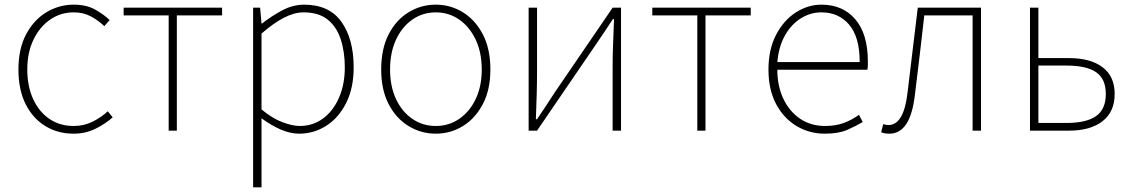

<svg xmlns="http://www.w3.org/2000/svg" viewBox="-20 -560 4848 823"><path d="M295 13Q228 13 174.5 -19.5Q121 -52 90 -113.5Q59 -175 59 -262Q59 -351 92 -413Q125 -475 179 -507.5Q233 -540 296 -540Q350 -540 387 -519.5Q424 -499 450 -474L427 -448Q401 -473 369 -490Q337 -507 296 -507Q240 -507 195 -476Q150 -445 123.5 -390Q97 -335 97 -262Q97 -190 122 -135.5Q147 -81 191.5 -50.5Q236 -20 296 -20Q340 -20 377 -38.5Q414 -57 442 -83L463 -57Q430 -28 388 -7.5Q346 13 295 13Z M703 0V-494H510V-527H932V-494H738V0Z M1065 243V-527H1095L1101 -459H1103Q1142 -490 1188.5 -515Q1235 -540 1284 -540Q1391 -540 1443.5 -466.5Q1496 -393 1496 -271Q1496 -182 1463.5 -118Q1431 -54 1378 -20.5Q1325 13 1262 13Q1225 13 1184 -4.5Q1143 -22 1101 -53V46V243ZM1265 -20Q1321 -20 1364.5 -52Q1408 -84 1433 -141Q1458 -198 1458 -271Q1458 -338 1440.5 -391.5Q1423 -445 1384.5 -476Q1346 -507 1281 -507Q1241 -507 1196 -483.5Q1151 -460 1101 -416V-91Q1148 -52 1191 -36Q1234 -20 1265 -20Z M1848 13Q1785 13 1731.5 -19.5Q1678 -52 1646 -113.5Q1614 -175 1614 -262Q1614 -351 1646 -413Q1678 -475 1731.5 -507.5Q1785 -540 1848 -540Q1911 -540 1964 -507.5Q2017 -475 2049.5 -413Q2082 -351 2082 -262Q2082 -175 2049.5 -113.5Q2017 -52 1964 -19.5Q1911 13 1848 13ZM1848 -20Q1904 -20 1948.5 -50.5Q1993 -81 2019 -135.5Q2045 -190 2045 -262Q2045 -335 2019 -390Q1993 -445 1948.5 -476Q1904 -507 1848 -507Q1792 -507 1747.5 -476Q1703 -445 1677.5 -390Q1652 -335 1652 -262Q1652 -190 1677.5 -135.5Q1703 -81 1747.5 -50.5Q1792 -20 1848 -20Z M2246 0V-527H2282V-249Q2282 -206 2280.5 -154Q2279 -102 2277 -49H2282Q2299 -74 2320.5 -106.5Q2342 -139 2358 -164L2606 -527H2642V0H2606V-277Q2606 -321 2608 -373Q2610 -425 2612 -478H2607Q2591 -453 2569 -420.5Q2547 -388 2530 -363L2282 0Z M2969 0V-494H2776V-527H3198V-494H3004V0Z M3515 13Q3449 13 3394 -20Q3339 -53 3306.5 -114.5Q3274 -176 3274 -262Q3274 -348 3306.5 -410.5Q3339 -473 3391 -506.5Q3443 -540 3501 -540Q3593 -540 3646.5 -477Q3700 -414 3700 -297Q3700 -289 3700 -280.5Q3700 -272 3698 -261H3312Q3312 -192 3337.5 -137.5Q3363 -83 3409 -51.5Q3455 -20 3517 -20Q3562 -20 3597 -33Q3632 -46 3662 -68L3678 -37Q3648 -19 3611 -3Q3574 13 3515 13ZM3312 -294H3665Q3665 -401 3620 -454Q3575 -507 3501 -507Q3454 -507 3413 -481.5Q3372 -456 3345 -408.5Q3318 -361 3312 -294Z M3793 13Q3781 13 3773 11.5Q3765 10 3757 7L3766 -28Q3771 -27 3776 -25.5Q3781 -24 3788 -24Q3854 -24 3870 -162Q3881 -254 3892 -345Q3903 -436 3914 -527H4185V0H4149V-494H3942Q3932 -409 3922.5 -325.5Q3913 -242 3902 -156Q3892 -69 3864.5 -28Q3837 13 3793 13Z M4395 0V-527H4431V-311H4562Q4654 -311 4706 -272Q4758 -233 4758 -157Q4758 -81 4706 -40.5Q4654 0 4562 0ZM4431 -33H4551Q4637 -33 4678.5 -62.5Q4720 -92 4720 -157Q4720 -222 4678.5 -250.5Q4637 -279 4551 -279H4431Z"/></svg>

Font: Source Han Sans SC ExtraLight
Style: Regular
Weight: 250
Designer: Ryoko NISHIZUKA 西塚涼子 (kana, bopomofo & ideographs); Paul D. Hunt (Latin, Greek & Cyrillic); Sandoll Communications 산돌커뮤니
Foundry: Adobe
Version: Version 2.004;hotconv 1.0.118;makeotfexe 2.5.65603